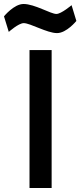

<svg xmlns="http://www.w3.org/2000/svg" viewBox="-69 -943 403 963"><path d="M290 -917C290 -917 238 -873 214 -873C185 -873 105 -923 49 -923C1 -923 -49 -861 -49 -861L-25 -783C-25 -783 24 -827 50 -827C83 -827 167 -777 217 -777C265 -777 314 -838 314 -838L290 -917ZM190 0V-692H79V0Z"/></svg>

Font: RazerF5 SemiBold
Style: Regular
Weight: 600
Foundry: Razer Inc.
Version: Version 2